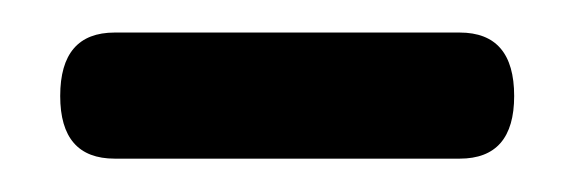

<svg xmlns="http://www.w3.org/2000/svg" viewBox="-20 -599 353 118"><path d="M17 -540Q17 -579 50.5 -579H262.5Q296 -579 296 -540Q296 -501.5 262.5 -501.5H50.5Q17 -501.5 17 -540Z"/></svg>

Font: Fraunces 144pt SuperSoft SemiBold
Style: Regular
Weight: 600
Version: Version 1.000;[b76b70a41]